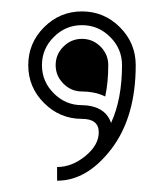

<svg xmlns="http://www.w3.org/2000/svg" viewBox="-20 -184 286 335"><path d="M216.8 -70.3Q216.8 20.5 174.1 76.2Q131.8 131.3 79.6 131.3V107.4Q105.5 107.4 128.9 88.3Q152.3 69.1 152.3 46.9Q152.3 23.4 123 23.4Q84.5 23.4 56.9 -4.2Q29.3 -31.7 29.3 -70.3Q29.3 -108.9 56.9 -136.5Q84.5 -164.1 123 -164.1Q161.6 -164.1 189.2 -136.5Q216.8 -108.9 216.8 -70.3ZM123 -0.5Q131.3 -0.5 138.2 1Q165.8 6.6 173.8 30.5Q192.9 -11.2 192.9 -70.3Q192.9 -98.9 172.2 -119.5Q151.6 -140.1 123 -140.1Q94.5 -140.1 73.9 -119.5Q53.2 -98.9 53.2 -70.3Q53.2 -41.7 73.9 -21.1Q94.5 -0.5 123 -0.5ZM168.9 -70.3Q168.9 -40.5 163.6 -15.6Q154.3 -20.3 143.1 -22.5Q133.5 -24.4 123 -24.4Q104.2 -24.4 90.7 -38Q77.1 -51.5 77.1 -70.3Q77.1 -89.1 90.7 -102.7Q104.2 -116.2 123 -116.2Q141.8 -116.2 155.4 -102.7Q168.9 -89.1 168.9 -70.3Z"/></svg>

Font: itsadzokeS01
Style: Regular
Weight: 600
Width: 6
Version: Version 0.46